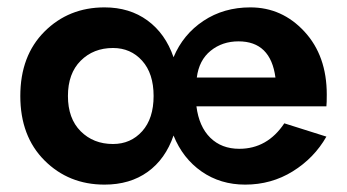

<svg xmlns="http://www.w3.org/2000/svg" viewBox="-20 -490 940 520"><path d="M513 -280H726Q713 -378 626 -378Q582 -378 550.5 -352.5Q519 -327 513 -280ZM263 -470Q331 -470 379.5 -434.5Q428 -399 450 -335Q476 -397 531 -433.5Q586 -470 658 -470Q744 -470 804.5 -404.5Q865 -339 865 -234Q865 -210 864 -202H512Q519 -147 549.5 -117Q580 -87 628 -87Q704 -87 750 -156L864 -120Q831 -62 773 -26Q715 10 644 10Q577 10 526 -25.5Q475 -61 450 -123Q428 -59 380 -24.5Q332 10 263 10Q166 10 100.5 -55.5Q35 -121 35 -230Q35 -339 100.5 -404.5Q166 -470 263 -470ZM286 -100Q334 -100 365 -134.5Q396 -169 396 -230Q396 -291 365 -325.5Q334 -360 286 -360Q233 -360 198.5 -325.5Q164 -291 164 -230Q164 -169 198.5 -134.5Q233 -100 286 -100Z"/></svg>

Font: Renner*
Style: Semi
Weight: 600
Version: Version 003.000 ; ttfautohint (v0.97) -l 8 -r 50 -G 200 -x 1